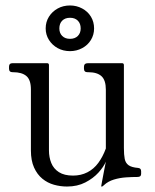

<svg xmlns="http://www.w3.org/2000/svg" viewBox="-20 -671 565 702"><path d="M225 11Q201 11 177.5 4.5Q154 -2 135 -17.5Q116 -33 104.5 -58.5Q93 -84 93 -121V-344Q93 -379 76.5 -393Q60 -407 28 -407H26Q13 -407 13 -420V-427Q13 -440 26 -440H152Q159 -440 159 -433V-121Q159 -96 167.5 -75Q176 -54 195.5 -41.5Q215 -29 247 -29Q276 -29 299.5 -41Q323 -53 339.5 -75.5Q356 -98 367 -128V-343Q367 -378 351 -392.5Q335 -407 303 -407H300Q287 -407 287 -420V-427Q287 -440 302 -440H426Q433 -440 433 -433V-130Q433 -105 436 -90Q439 -75 450 -67Q461 -59 485 -57Q496 -56 496 -45V-35Q496 -24 483 -24Q464 -24 441 -22.5Q418 -21 396.5 -14.5Q375 -8 360 6Q355 11 353 11H352Q350 11 350 10Q350 9 353 -7Q356 -23 360 -44Q364 -65 367 -80Q359 -61 340 -40Q321 -19 292 -4Q263 11 225 11ZM236 -484Q211 -484 191 -495Q171 -506 159 -525Q147 -544 147 -567Q147 -591 159 -610Q171 -629 191 -640Q211 -651 236 -651Q260 -651 280.5 -640Q301 -629 312.5 -610Q324 -591 324 -567Q324 -544 312.5 -525Q301 -506 280.5 -495Q260 -484 236 -484ZM197 -567Q197 -550 207.5 -539.5Q218 -529 236 -529Q254 -529 264.5 -539.5Q275 -550 275 -567Q275 -585 264.5 -595.5Q254 -606 236 -606Q218 -606 207.5 -595.5Q197 -585 197 -567Z"/></svg>

Font: Young Serif Light
Style: Regular
Weight: 300
Designer: Bastien Sozeau
Foundry: NBR — Bastien Sozeau
Version: Version 5.001